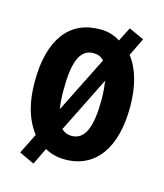

<svg xmlns="http://www.w3.org/2000/svg" viewBox="-101 -670 690 807"><g transform="rotate(15 244.0 -266.0)"><path d="M451 -274C451 -363 431 -436 392 -485L430 -563L364 -593L333 -532C307 -549 279 -557 245 -557C111 -557 36 -456 36 -274C36 -185 54 -116 98 -58L54 30L120 61L155 -12C180 2 209 10 243 10C376 10 451 -96 451 -274ZM162 -273C162 -394 186 -453 244 -453C263 -453 279 -447 290 -433L168 -189C164 -211 162 -239 162 -273ZM327 -274C327 -155 303 -93 244 -93C227 -93 212 -99 200 -111L321 -354C324 -332 327 -305 327 -274Z"/></g></svg>

Font: Noto Sans Thai Looped ExtraCondensed
Style: Bold
Weight: 700
Width: 2
Designer: Sasikarn Vongin, Ben Mitchell
Foundry: The Fontpad Ltd
Version: Version 1.001